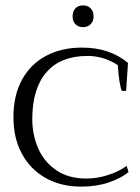

<svg xmlns="http://www.w3.org/2000/svg" viewBox="-20 -684 519 714"><path d="M250 -623Q250 -642 260.5 -653Q271 -664 289 -664Q306 -664 317 -653Q328 -642 328 -623Q328 -605 317 -594Q306 -583 289 -583Q271 -583 260.5 -594Q250 -605 250 -623ZM30 -248Q30 -330 62 -388Q94 -446 151.5 -476.5Q209 -507 285 -507Q388 -507 456 -450L449 -346H433Q423 -370 418 -442Q365 -476 306 -476Q205 -476 152.5 -415Q100 -354 100 -241Q100 -184 121.5 -133.5Q143 -83 188.5 -51.5Q234 -20 301 -20Q341 -20 381.5 -33Q422 -46 451 -67L458 -44Q430 -21 384.5 -5.5Q339 10 282 10Q206 10 149 -22.5Q92 -55 61 -113Q30 -171 30 -248Z"/></svg>

Font: Trirong Light
Style: Regular
Weight: 300
Designer: Katatrad Team
Foundry: CadsonDemak
Version: Version 1.001